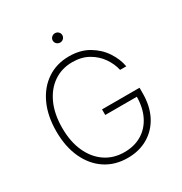

<svg xmlns="http://www.w3.org/2000/svg" viewBox="-207 -1060 1155 1221"><g transform="rotate(-30 370.0 -449.5)"><path d="M378.4 9.8Q285.2 9.8 215.3 -36.6Q145.5 -83 106.7 -167Q67.9 -251 67.9 -363.3Q67.9 -476.6 106.7 -560.5Q145.5 -644.5 214.8 -690.9Q284.2 -737.3 375.5 -737.3Q457.5 -737.3 517.6 -702.1Q577.6 -667 613.8 -612.5Q649.9 -558.1 660.2 -500H614.7Q604 -548.8 573 -593.5Q542 -638.2 492.2 -666.5Q442.4 -694.8 375.5 -694.8Q297.9 -694.8 238.3 -654.3Q178.7 -613.8 145 -539.3Q111.3 -464.8 111.3 -363.3Q111.3 -262.7 145 -188.5Q178.7 -114.3 238.8 -73.5Q298.8 -32.7 378.4 -32.7Q451.7 -32.7 505.9 -65.2Q560.1 -97.7 590.3 -157.5Q620.6 -217.3 621.6 -298.8H389.6V-339.8H665V-299.3Q665 -205.6 629.2 -136.2Q593.3 -66.9 528.6 -28.6Q463.9 9.8 378.4 9.8ZM372.1 -840.8Q357.9 -840.8 347.4 -850.8Q336.9 -860.8 336.9 -875Q336.9 -889.2 347.4 -899.2Q357.9 -909.2 372.1 -909.2Q386.7 -909.2 397 -899.2Q407.2 -889.2 407.2 -875Q407.2 -860.8 397 -850.8Q386.7 -840.8 372.1 -840.8Z"/></g></svg>

Font: Inter Extra Light
Style: Regular
Weight: 200
Designer: Rasmus Andersson
Foundry: rsms
Version: Version 4.000;git-3c8e0fc